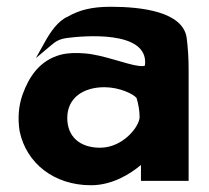

<svg xmlns="http://www.w3.org/2000/svg" viewBox="-20 -525 617 568"><path d="M181 -476C152 -464 129 -430 114 -403L86 -353L130 -390C145 -403 156 -410 181 -413C221 -418 420 -438 409 -333C409 -331 408 -328 391 -330C355 -334 285 -363 231 -367C205 -369 183 -369 159 -363C97 -346 66 -298 47 -246C35 -212 32 -176 38 -137C58 -41 141 23 249 23C313 23 366 -11 397 -37V10H538V-320C538 -354 536 -384 532 -415C519 -490 401 -505 307 -505C249 -505 212 -494 181 -476ZM276 -88C216 -88 179 -121 179 -176C179 -236 227 -267 289 -267C333 -267 375 -247 384 -235C389 -219 393 -198 393 -179C393 -151 344 -88 276 -88Z"/></svg>

Font: Bluebird
Style: SfBd
Weight: 700
Designer: Jasper
Foundry: Cannot Into Space Fonts
Version: Version 0.98